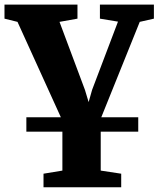

<svg xmlns="http://www.w3.org/2000/svg" viewBox="-26 -572 689 834"><path d="M88.5 0V-62.5H574.5V0ZM163 241.5V182.5L245 169V-48L50 -477L-6.5 -491V-552H310.5V-491L232.5 -477L343 -181.5L359 -128.5L374 -181.5L486.5 -478L408 -491V-552H642.5V-491L581 -477L411.5 -56.5V169L500.5 182.5V241.5Z"/></svg>

Font: Merriweather 28pt Black
Style: Regular
Weight: 900
Version: Version 2.100